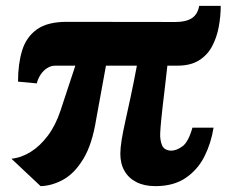

<svg xmlns="http://www.w3.org/2000/svg" viewBox="-20 -625 773 655"><path d="M118.5 10 19 -83.5Q53 -87 85 -107Q117 -127 143.5 -162.5Q170 -198 186.5 -248L237 -401H171Q154.5 -401.5 141.2 -393Q128 -384.5 118.8 -370.8Q109.5 -357 105.5 -340.5L41.5 -346.5Q41.5 -407 55.5 -452.8Q69.5 -498.5 106 -524.8Q142.5 -551 210.5 -550.5L579 -550Q614.5 -550 634.5 -563Q654.5 -576 659.5 -605H733Q733 -569.5 726.2 -533.2Q719.5 -497 703.5 -467Q687.5 -437 658.8 -419Q630 -401 585.5 -401H551Q546.5 -357.5 542.2 -323.8Q538 -290 535 -263.2Q532 -236.5 529.8 -214Q527.5 -191.5 526.5 -170.5Q525.5 -147 532.8 -129.5Q540 -112 564 -111Q581.5 -111 602 -125.5Q622.5 -140 636.5 -189.5H708.5Q700.5 -138 678 -92.5Q655.5 -47 614.2 -18.5Q573 10 510 10Q472.5 10 445.8 -3.5Q419 -17 404.8 -41.8Q390.5 -66.5 390.5 -100.5Q390.5 -120 395 -147.8Q399.5 -175.5 407.8 -212.5Q416 -249.5 426 -296Q436 -342.5 447 -401H341.5L308 -217.5Q294.5 -132.5 264.2 -82.8Q234 -33 195.5 -12Q157 9 118.5 10Z"/></svg>

Font: Merriweather 28pt Black
Style: Italic
Weight: 900
Italic angle: -7.8°
Version: Version 2.101